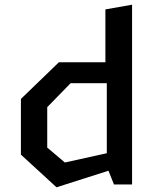

<svg xmlns="http://www.w3.org/2000/svg" viewBox="-20 -785 660 817"><path d="M465 0H542V-765L428.5 -745V-520H230.5L69 -364V-127L220.5 12L441.5 -58.5ZM181 -157V-329L280.5 -431H434.5V-133L256 -93.5Z"/></svg>

Font: Monaspace Krypton Medium
Style: Regular
Weight: 500
Designer: Riley Cran & the Lettermatic Team
Foundry: Lettermatic
Version: Version 1.101 (Monaspace Krypton)